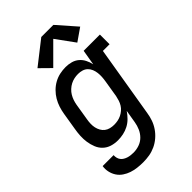

<svg xmlns="http://www.w3.org/2000/svg" viewBox="-289 -870 1179 1179"><g transform="rotate(-45 300.0 -280.5)"><path d="M218 213Q193 213 168 210Q143 207 120.5 199.5Q98 192 78 178.5Q58 165 45 145.5Q32 126 26.5 101.5Q21 77 25 53H120Q119 65 122 77Q125 89 132 98Q139 107 149 113Q159 119 170 122.5Q181 126 193.5 127.5Q206 129 218 129Q243 129 268 120.5Q293 112 311.5 93.5Q330 75 340.5 51Q351 27 355 2L369 -82Q355 -61 337 -43Q319 -25 297 -13.5Q275 -2 251 3Q227 8 204 8Q175 8 149.5 0Q124 -8 105 -26Q86 -44 76 -69Q66 -94 62 -120.5Q58 -147 59.5 -175Q61 -203 66 -231L84 -341Q88 -366 96 -391Q104 -416 117.5 -439Q131 -462 150.5 -481.5Q170 -501 193.5 -514Q217 -527 242.5 -532.5Q268 -538 294 -538Q319 -538 342 -531.5Q365 -525 382.5 -510Q400 -495 410.5 -474Q421 -453 426 -430L443 -530H584V-446H526L449 16Q445 43 436 69Q427 95 411 118.5Q395 142 373 161Q351 180 325 192Q299 204 272 208.5Q245 213 218 213ZM255 -76Q271 -76 286.5 -79Q302 -82 316.5 -89Q331 -96 344 -107Q357 -118 365.5 -132Q374 -146 379 -161.5Q384 -177 387 -192L405 -302Q408 -320 409 -337.5Q410 -355 408 -372Q406 -389 399.5 -405Q393 -421 381 -432.5Q369 -444 352.5 -449Q336 -454 318 -454Q301 -454 284.5 -450.5Q268 -447 252.5 -439Q237 -431 223.5 -418.5Q210 -406 201 -391Q192 -376 186.5 -360Q181 -344 178 -327L160 -217Q157 -200 156.5 -182.5Q156 -165 159.5 -149Q163 -133 171 -118.5Q179 -104 192 -94Q205 -84 221.5 -80Q238 -76 255 -76ZM236 -587 167 -655 319 -774H424L533 -650L451 -593L363 -714Z"/></g></svg>

Font: Iosevka Slab Medium Extended
Style: Italic
Weight: 500
Width: 7
Italic angle: -9°
Monospace: yes
Designer: Belleve Invis
Foundry: Belleve Invis
Version: Version 11.1.0; ttfautohint (v1.8.3)